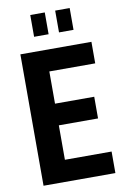

<svg xmlns="http://www.w3.org/2000/svg" viewBox="-96 -933 641 989"><g transform="rotate(-10 224.5 -439.0)"><path d="M49.4 0V-687.2H421V-574.6H181V-406.1H386.1V-292.7H181V-112.6H425.2V0ZM134.7 -764V-878H210.6V-764ZM265 -764V-878H340.9V-764Z"/></g></svg>

Font: Archivo SemiBold ExtraCondensed
Style: Regular
Weight: 600
Width: 2
Version: Version 2.001